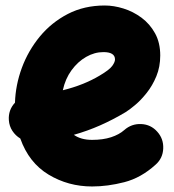

<svg xmlns="http://www.w3.org/2000/svg" viewBox="-20 -592 622 688"><path d="M537.6 -2Q485.4 45.4 425.5 60.8Q365.7 76.2 310.1 76.2Q224.6 76.2 154.1 33.7Q83.5 -8.8 52.7 -95.7Q35.6 -106 24.4 -123Q13.2 -140.1 11.7 -161.6Q9.3 -197.8 33.7 -224.1Q35.6 -287.1 58.3 -348.9Q81.1 -410.6 122.8 -461.2Q164.6 -511.7 223.1 -542Q281.7 -572.3 355.5 -572.3Q387.7 -572.3 422.4 -561.5Q457 -550.8 487.1 -528.6Q517.1 -506.3 535.6 -472.7Q554.2 -439 554.2 -393.1Q554.2 -352.5 540.3 -318.8Q526.4 -285.2 505.6 -259Q484.9 -232.9 464.1 -215.6Q443.4 -198.2 429.7 -189.9Q384.8 -163.1 338.9 -142.8Q293 -122.6 244.6 -108.9Q270 -90.8 310.1 -90.8Q349.1 -90.8 378.2 -100.3Q407.2 -109.9 425.3 -126Q451.2 -148.9 485.8 -147.5Q520.5 -146 543.5 -120.1Q566.4 -94.7 564.9 -59.8Q563.5 -24.9 537.6 -2ZM350.6 -405.3Q318.8 -405.3 288.8 -388.2Q258.8 -371.1 236.3 -340.3Q213.9 -309.6 205.1 -268.6Q280.3 -287.1 337.4 -321.3Q372.1 -341.8 382.1 -355.7Q392.1 -369.6 392.1 -378.9Q392.1 -405.3 350.6 -405.3Z"/></svg>

Font: Mikhak-DS2-FD Black
Style: Regular
Weight: 900
Designer: Amin Abedi
Version: Version 3.2